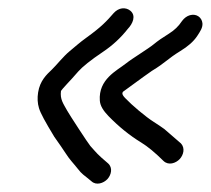

<svg xmlns="http://www.w3.org/2000/svg" viewBox="-20 -447 512 467"><path d="M418.7 -322.9C436.6 -333.8 450.6 -345.7 459.7 -359.5C467 -370.7 473.3 -379.7 472.4 -390.4C471 -404.8 457.7 -414.5 441.9 -410C434.8 -408 428.1 -403.1 423.1 -396.4L422.8 -396L422.5 -395.6C414.5 -383.4 404.2 -373.4 391 -365.2C375.6 -355.7 363.5 -347.3 354.1 -339.5C340.2 -328 303.5 -306.2 285.9 -292.3C264 -275 219.1 -254.2 222.8 -202.2C223.8 -189 231.7 -177.4 243.8 -164.7C269.1 -138.7 295.7 -117.2 323.8 -100.1C339 -90.8 356.9 -76.1 377.8 -55.4C390 -43.9 407.6 -50 417.1 -60.1C426.3 -70 430.8 -86.7 420 -98.3L419.6 -98.6L380.2 -132.7L379.9 -133C371.9 -138.8 363.4 -144.5 354.4 -150.2C334.7 -162.5 301.1 -190.9 284.3 -208.6C275.8 -217.5 277.3 -221 279.1 -223.8C320.9 -254.5 346.3 -272.7 349.4 -274.6C382.4 -294.5 387.5 -303.8 418.7 -322.9ZM290.8 -376.7C302.7 -389.1 311.9 -409 296.8 -421.1C285.3 -430.2 268.7 -428.6 256.7 -415.4C239.6 -395.7 227 -381.9 189.9 -355.2C173.3 -343.3 163.7 -334.2 149.5 -322.6C133.8 -309.7 117.5 -288.6 106.2 -277.8C93.1 -265.4 77.2 -250.6 72.7 -222.3C70.6 -208.8 71.2 -195.9 74.8 -184.1C78.5 -171.5 90.6 -149.7 111.4 -115.4L111.5 -115.1L111.7 -114.8C124.4 -96.9 133.7 -83.4 139.3 -74.7C150 -57.9 158.4 -50.2 167.9 -38C180.6 -21.6 182.5 -23 202.3 -6.2C214.1 4.9 232 -1.5 241.2 -11.3C250.5 -21.4 255.2 -39.1 242.4 -50C215.4 -73 216.9 -73 199.7 -92C194.6 -97.7 148.2 -169.1 143.8 -177.2C133.7 -195.5 125.7 -205.3 128.3 -225.8C129.1 -227.1 134.8 -234.3 143.3 -243.2C150 -250.2 159 -260.1 170.5 -273.3C180.2 -284.3 200.5 -300.8 230.6 -321C253.6 -336.4 273.4 -354.6 290.8 -376.7Z"/></svg>

Font: MewTooHand
Style: BdIta
Weight: 400
Designer: Mew Too, Robert Jablonski
Version: Version 0.77